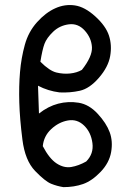

<svg xmlns="http://www.w3.org/2000/svg" viewBox="-20 -770 540 782"><path d="M238.3 -7.8Q212.9 -11.7 188.5 -21.5Q164.1 -31.2 123 -73.7Q82 -116.2 71.3 -201.2Q60.5 -286.1 58.6 -352.5Q56.6 -418.9 61.5 -476.6Q66.4 -534.2 81.1 -587.4Q95.7 -640.6 130.9 -679.7Q166 -718.8 205.1 -736.3Q244.1 -753.9 284.7 -748Q325.2 -742.2 368.2 -703.1Q411.1 -664.1 423.8 -625Q436.5 -585.9 428.7 -541.5Q420.9 -497.1 382.8 -453.1Q344.7 -409.2 305.2 -400.4Q265.6 -391.6 222.7 -393.6Q175.8 -399.4 134.8 -420.9Q136.7 -358.4 138.7 -307.6Q175.8 -336.9 216.8 -347.7Q257.8 -358.4 300.3 -351.6Q342.8 -344.7 377.9 -306.6Q413.1 -268.6 426.8 -231.4Q440.4 -194.3 432.6 -150.4Q424.8 -106.4 389.6 -69.8Q354.5 -33.2 318.4 -20.5Q282.2 -7.8 238.3 -7.8ZM331.1 -112.3Q362.3 -143.6 356.4 -187.5Q350.6 -231.4 322.3 -258.8Q293.9 -286.1 256.3 -279.3Q218.8 -272.5 188.5 -244.1Q158.2 -215.8 154.3 -174.8Q180.7 -124 210.4 -104.5Q240.2 -85 270 -89.8Q299.8 -94.7 331.1 -112.3ZM313.5 -485.4Q356.4 -540 354.5 -577.6Q352.5 -615.2 325.2 -645.5Q297.9 -675.8 260.3 -670.9Q222.7 -666 196.3 -640.6Q169.9 -615.2 161.1 -591.3Q152.3 -567.4 144.5 -518.6Q181.6 -481.4 210 -474.6Q238.3 -467.8 265.6 -470.7Q293 -473.6 313.5 -485.4Z"/></svg>

Font: JasonHandwriting1
Style: Regular
Weight: 400
Version: Version 1.48.20